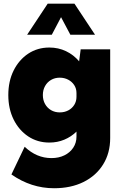

<svg xmlns="http://www.w3.org/2000/svg" viewBox="-20 -752 653 1026"><path d="M243.7 9.8Q180.2 9.8 130.6 -23.2Q81.1 -56.2 52.7 -113.5Q24.4 -170.9 24.4 -244.1Q24.4 -317.9 52.7 -375Q81.1 -432.1 130.6 -465.1Q180.2 -498 243.7 -498Q292 -498 332.8 -478.5Q373.5 -459 402.8 -424.3L411.1 -488.3H568.8V-14.2Q568.8 65.9 531.2 126.5Q493.7 187 426.3 220.5Q358.9 253.9 269 253.9Q146.5 253.9 41 180.2L111.8 32.2Q175.3 92.8 254.9 92.8Q293.9 92.8 324 78.1Q354 63.5 371.3 37.4Q388.7 11.2 388.7 -22V-48.8Q360.4 -21 323.5 -5.6Q286.6 9.8 243.7 9.8ZM299.3 -151.4Q324.2 -151.4 344.5 -161.9Q364.7 -172.4 376.7 -191.4Q388.7 -210.4 388.7 -234.9V-254.9Q388.7 -278.8 376.5 -297.4Q364.3 -315.9 344 -326.4Q323.7 -336.9 299.3 -336.9Q273.4 -336.9 252.9 -325Q232.4 -313 220.7 -292Q209 -271 209 -244.1Q209 -217.3 220.7 -196.3Q232.4 -175.3 252.9 -163.3Q273.4 -151.4 299.3 -151.4ZM487.8 -566.4H356L306.2 -660.2L256.8 -566.4H125L234.9 -732.4H377.9Z"/></svg>

Font: Kumbh Sans Black
Style: Regular
Weight: 900
Version: Version 1.005